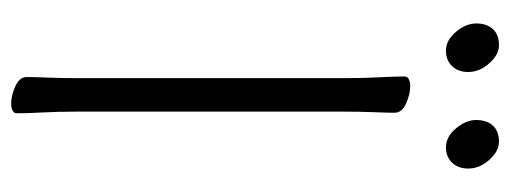

<svg xmlns="http://www.w3.org/2000/svg" viewBox="-305 -599 914 344"><g transform="rotate(90 152.0 -427.0)"><path d="M244 -769Q225 -769 210 -787Q195 -805 195 -823Q195 -842 205 -853Q215 -864 234 -864Q251 -864 266.5 -846.5Q282 -829 282 -809Q282 -791 271.5 -780Q261 -769 244 -769ZM71 -769Q52 -769 37 -787Q22 -805 22 -823Q22 -842 32 -853Q42 -864 61 -864Q78 -864 93.5 -846.5Q109 -829 109 -809Q109 -791 98.5 -780Q88 -769 71 -769ZM120 -589Q120 -620 118.5 -649Q117 -678 117 -695Q117 -700 122 -702.5Q127 -705 134 -705Q149 -705 165.5 -697.5Q182 -690 182 -677Q182 -665 181 -639.5Q180 -614 180 -588V-106Q180 -75 181.5 -46Q183 -17 183 0Q183 5 178 7.5Q173 10 166 10Q151 10 134.5 2.5Q118 -5 118 -18Q118 -30 119 -55.5Q120 -81 120 -107Z"/></g></svg>

Font: Moon Stars Kai T Light
Style: Regular
Weight: 300
Designer: GuiWonder
Version: Version 1.101